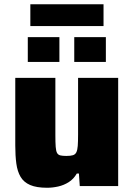

<svg xmlns="http://www.w3.org/2000/svg" viewBox="-20 -877 630 905"><path d="M202 8Q152 8 122 -5Q92 -18 77 -43.5Q62 -69 57 -106Q52 -143 52 -191V-510H241V-241Q241 -205 242.5 -185Q244 -165 249 -156Q254 -147 264.5 -144.5Q275 -142 293 -142Q313 -142 324 -145.5Q335 -149 340 -159.5Q345 -170 346.5 -189.5Q348 -209 348 -243V-510H537V0H356L352 -59H342Q327 -33 304 -18.5Q281 -4 254.5 2Q228 8 202 8ZM111 -585V-702H260V-585ZM330 -585V-702H479V-585ZM123 -754V-857H468V-754Z"/></svg>

Font: Saira Thin ExtraBold
Style: Regular
Weight: 800
Version: Version 1.101